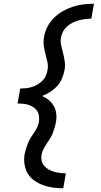

<svg xmlns="http://www.w3.org/2000/svg" viewBox="-20 -853 540 1026"><path d="M318 153Q290 153 263.5 149.5Q237 146 212 137Q187 128 165 113Q143 98 129.5 76.5Q116 55 111.5 28Q107 1 111 -27Q114 -42 118.5 -57Q123 -72 129 -87Q135 -102 143.5 -116Q152 -130 161.5 -143.5Q171 -157 178 -171Q185 -185 188 -201Q190 -216 188.5 -231Q187 -246 179.5 -258.5Q172 -271 160 -279Q148 -287 134 -292Q120 -297 104.5 -298.5Q89 -300 74 -300L88 -380Q103 -380 118.5 -381.5Q134 -383 150 -388Q166 -393 180 -401Q194 -409 206.5 -421.5Q219 -434 225.5 -449Q232 -464 234 -479Q238 -502 233 -523.5Q228 -545 222.5 -566Q217 -587 214 -609Q211 -631 215 -653Q219 -681 232.5 -708Q246 -735 267.5 -756.5Q289 -778 315 -793Q341 -808 369 -817Q397 -826 425.5 -829.5Q454 -833 482 -833L468 -753Q452 -753 435.5 -751Q419 -749 402 -744.5Q385 -740 369.5 -732.5Q354 -725 340 -713Q326 -701 317.5 -685.5Q309 -670 306 -653Q302 -631 307 -609.5Q312 -588 317.5 -567Q323 -546 326 -524Q329 -502 325 -479Q321 -457 311.5 -434.5Q302 -412 285.5 -393.5Q269 -375 247.5 -361.5Q226 -348 204 -340Q224 -332 240.5 -318.5Q257 -305 267.5 -286.5Q278 -268 280.5 -245.5Q283 -223 279 -201Q276 -185 271.5 -170Q267 -155 261.5 -140.5Q256 -126 247 -112Q238 -98 229 -84.5Q220 -71 212.5 -56.5Q205 -42 202 -27Q199 -10 202.5 5.5Q206 21 216 33Q226 45 239.5 52.5Q253 60 268 64.5Q283 69 299.5 71Q316 73 332 73Z"/></svg>

Font: Iosevka Medium
Style: Italic
Weight: 500
Italic angle: -9°
Monospace: yes
Designer: Belleve Invis
Foundry: Belleve Invis
Version: Version 32.5.0; ttfautohint (v1.8.4)